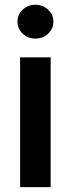

<svg xmlns="http://www.w3.org/2000/svg" viewBox="-20 -772 292 792"><path d="M63 0V-535.6H189V0ZM126 -612.8Q95.2 -612.8 73.7 -633.1Q52.2 -653.3 52.2 -682.6Q52.2 -711.9 73.7 -732.2Q95.2 -752.4 126 -752.4Q156.7 -752.4 178.5 -732.2Q200.2 -711.9 200.2 -682.6Q200.2 -653.3 178.5 -633.1Q156.7 -612.8 126 -612.8Z"/></svg>

Font: Inter 20pt SemiBold
Style: Regular
Weight: 600
Version: Version 4.001;git-66647c0bb